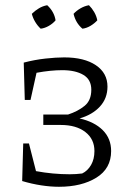

<svg xmlns="http://www.w3.org/2000/svg" viewBox="-20 -708 495 736"><path d="M206 8Q174 8 138 2.5Q102 -3 65 -14L69 -158H91L118 -52Q183 -40 247 -40Q272 -40 295 -43Q316 -53 329 -75.5Q342 -98 342 -129Q342 -175 307 -202Q272 -229 213 -229H146V-269H241Q278 -281 304 -302Q330 -323 330 -364Q330 -403 299.5 -421Q269 -439 219 -439Q174 -439 120 -429L97 -325H75L71 -468Q113 -479 154 -483.5Q195 -488 226 -488Q303 -488 347.5 -458Q392 -428 392 -376Q392 -331 363 -299.5Q334 -268 285 -254Q342 -241 374 -209Q406 -177 406 -129Q406 -62 349.5 -27Q293 8 206 8ZM161 -688Q188 -663 193 -630Q183 -618 167.5 -609Q152 -600 136 -598Q124 -609 115 -624Q106 -639 102 -655Q114 -667 129 -676Q144 -685 161 -688ZM321 -688Q333 -676 341.5 -661Q350 -646 353 -630Q342 -618 327 -609Q312 -600 296 -598Q270 -620 262 -655Q273 -667 288.5 -676Q304 -685 321 -688Z"/></svg>

Font: Piazzolla Light
Style: Regular
Weight: 300
Designer: Juan Pablo del Peral
Foundry: Huerta Tipografica
Version: Version 1.330